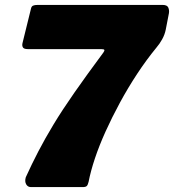

<svg xmlns="http://www.w3.org/2000/svg" viewBox="-20 -762 709 782"><path d="M642 -742Q661 -742 665.5 -731Q670 -720 668 -708L655 -641Q651 -621 640.5 -602Q630 -583 617 -568Q576 -518 538.5 -461Q501 -404 468.5 -344Q436 -284 410 -226.5Q384 -169 366.5 -116.5Q349 -64 341 -22Q338 -9 333.5 -4.5Q329 0 317 0H106Q93 0 86.5 -11.5Q80 -23 85 -40Q109 -93 136 -145Q163 -197 198 -255Q233 -313 282.5 -384Q332 -455 401 -548Q406 -555 405 -558.5Q404 -562 392 -562H93Q77 -562 73 -569.5Q69 -577 72 -588L106 -726Q108 -736 114.5 -739Q121 -742 134 -742Z"/></svg>

Font: Libre Franklin Thin Black
Style: Italic
Weight: 900
Italic angle: -8°
Version: Version 2.000